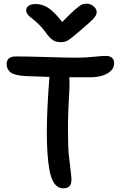

<svg xmlns="http://www.w3.org/2000/svg" viewBox="-20 -1062 659 1048"><path d="M452.1 -1042Q474.6 -1042 491.2 -1027.3Q507.8 -1012.7 507.8 -995.1Q507.8 -981.4 493.2 -963.9Q478.5 -946.3 424.8 -900.9Q412.1 -890.6 394.5 -875.5Q377 -860.4 370.1 -855Q363.3 -849.6 352.3 -842.8Q341.3 -835.9 332 -834Q322.8 -832 310.1 -832Q285.6 -832 268.6 -843Q251.5 -854 231.9 -881.8Q211.9 -909.7 189.7 -931.2Q167.5 -952.6 154.1 -961.9Q140.6 -971.2 131.8 -982.4Q123 -993.7 123 -1006.8Q123 -1022 137 -1031Q150.9 -1040 174.8 -1040Q210.4 -1040 242.4 -1019.8Q274.4 -999.5 319.8 -941.9Q363.8 -987.8 390.1 -1010.3Q416.5 -1032.7 427.5 -1037.4Q438.5 -1042 452.1 -1042ZM325.2 -34.2Q268.1 -34.2 250 -133.8Q221.2 -290.5 250 -642.1Q222.7 -642.6 116.2 -647Q59.6 -650.4 37.8 -667Q16.1 -683.6 16.1 -713.9Q16.1 -731.4 28.1 -742.7Q40 -753.9 64.9 -753.9Q139.2 -753.9 241.7 -750.5Q344.2 -747.1 399.9 -747.1Q444.3 -747.1 490.5 -752Q536.6 -756.8 558.1 -756.8Q580.1 -756.8 591.6 -746.1Q603 -735.4 603 -716.8Q603 -690.9 582.8 -673.1Q562.5 -655.3 533.4 -647.7Q504.4 -640.1 470.2 -640.1H357.9Q360.4 -619.1 358.9 -579.1Q351.1 -455.6 351.1 -357.9Q351.1 -260.3 355.7 -215.3Q360.4 -170.4 365.2 -133.1Q370.1 -95.7 370.1 -83Q370.1 -56.6 358.9 -45.4Q347.7 -34.2 325.2 -34.2Z"/></svg>

Font: Shantell Sans Bouncy
Style: Regular
Weight: 500
Designer: Stephen Nixon, Anya Danilova, Shantell Martin
Foundry: Arrow Type
Version: Version 1.006;[9816181b4]